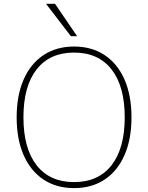

<svg xmlns="http://www.w3.org/2000/svg" viewBox="-20 -968 769 996"><path d="M66.4 -359.4Q66.4 -472.7 102.5 -555.2Q138.7 -637.7 205.6 -682.1Q272.5 -726.6 364.3 -726.6Q456.1 -726.6 522.9 -682.1Q589.8 -637.7 626 -555.2Q662.1 -472.7 662.1 -359.4Q662.1 -246.1 626 -163.6Q589.8 -81.1 522.9 -36.6Q456.1 7.8 364.3 7.8Q272.5 7.8 205.6 -36.6Q138.7 -81.1 102.5 -163.6Q66.4 -246.1 66.4 -359.4ZM627 -359.4Q627 -520.5 558.6 -607.9Q490.2 -695.3 364.3 -695.3Q238.3 -695.3 169.9 -607.9Q101.6 -520.5 101.6 -359.4Q101.6 -198.2 169.9 -110.8Q238.3 -23.4 364.3 -23.4Q490.2 -23.4 558.6 -110.8Q627 -198.2 627 -359.4ZM218.8 -948.2H265.6L379.9 -780.3H347.7Z"/></svg>

Font: Min Sans VF VF
Style: Regular
Weight: 400
Designer: Jinseong-Kim, NotoSansCJK, Nunito
Foundry: Jinseong-Kim
Version: Version 1.420;Glyphs 3.1.2 (3151)